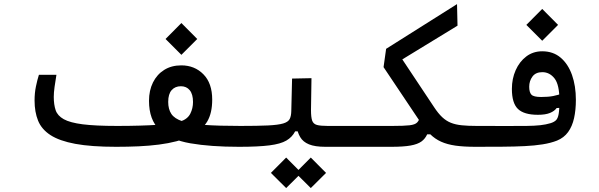

<svg xmlns="http://www.w3.org/2000/svg" viewBox="-20 -725 2970 952"><path d="M556.2 2.9Q432.6 2.9 353.5 -11.7Q274.4 -26.4 230.2 -55.2Q186 -84 168.7 -127Q151.4 -169.9 151.4 -226.6Q151.4 -264.2 158.2 -296.6Q165 -329.1 172.9 -354H259.8Q254.4 -322.8 250.5 -293.9Q246.6 -265.1 246.6 -244.6Q246.6 -206.1 255.9 -178.7Q265.1 -151.4 296.1 -134Q327.1 -116.7 390.4 -108.6Q453.6 -100.6 561 -100.6Q621.6 -100.6 671.9 -102.1Q722.2 -103.5 762 -106.2Q801.8 -108.9 830.3 -113Q858.9 -117.2 875.5 -123Q910.2 -134.8 923.6 -161.4Q937 -188 937 -219.2Q937 -257.8 920.9 -277.6Q904.8 -297.4 877 -297.4Q848.1 -297.4 831.1 -278.1Q814 -258.8 814 -219.7Q814 -183.6 829.6 -160.2Q845.2 -136.7 884.3 -123.8Q923.3 -110.8 993.7 -105.7Q1064 -100.6 1172.9 -100.6Q1200.2 -100.6 1212.9 -89.8Q1225.6 -79.1 1225.6 -51.8Q1225.6 -21 1209.5 -9Q1193.4 2.9 1164.6 2.9Q1023.9 2.9 924.1 -14.4Q824.2 -31.7 771.5 -81.1Q718.8 -130.4 718.8 -225.1Q718.8 -276.4 738.5 -316.2Q758.3 -356 794.2 -378.4Q830.1 -400.9 878.9 -400.9Q944.8 -400.9 988.5 -356.7Q1032.2 -312.5 1032.2 -231Q1032.2 -164.6 1007.8 -123Q983.4 -81.5 925.8 -51.3Q895.5 -35.2 855.5 -24.7Q815.4 -14.2 768.1 -8.1Q720.7 -2 667.2 0.5Q613.8 2.9 556.2 2.9ZM879.4 -453.1 800.8 -531.7 879.4 -610.8 958 -531.7Z M1166 2.9 1171.9 -100.6Q1258.3 -100.6 1308.8 -103Q1359.4 -105.5 1384 -112.8Q1408.7 -120.1 1416.3 -134.8Q1423.8 -149.4 1424.3 -174.3L1428.2 -335.4L1524.4 -337.4L1522 -179.2Q1522 -143.6 1514.4 -124Q1506.8 -104.5 1496.3 -94Q1485.8 -83.5 1476.1 -74.2L1443.4 -73.7Q1428.7 -44.9 1399.9 -28.1Q1371.1 -11.2 1315.9 -4.2Q1260.7 2.9 1166 2.9ZM1752 2.9Q1721.2 2.9 1694.6 2.9Q1668 2.9 1643.1 2.9Q1618.2 2.9 1593.3 2.9Q1541.5 2.9 1512 -9.3Q1482.4 -21.5 1468.5 -45.2Q1454.6 -68.8 1449.7 -102.1L1522 -179.2Q1522 -143.6 1527.8 -127Q1533.7 -110.4 1551.3 -105.5Q1568.8 -100.6 1604.5 -100.6Q1643.1 -100.6 1677.5 -100.6Q1711.9 -100.6 1757.8 -100.6Q1776.4 -100.6 1785.4 -87.6Q1794.4 -74.7 1794.4 -56.2Q1794.4 -22 1782 -9.5Q1769.5 2.9 1752 2.9ZM1521 207.5 1445.3 132.3 1521 56.2 1596.7 132.3ZM1398.9 207.5 1323.2 132.3 1398.9 56.2 1474.6 132.3Z M2337.9 2.9Q2279.8 2.9 2238.5 -2.9Q2197.3 -8.8 2167 -22.5Q2136.7 -36.1 2112.5 -60.1Q2088.4 -84 2064 -120.1L1881.8 -392.1L1894.5 -482.9L2246.1 -704.6L2248.5 -597.7L1921.4 -397.9L1946.8 -472.7L2132.3 -193.8Q2152.8 -162.6 2172.6 -144Q2192.4 -125.5 2215.6 -116.2Q2238.8 -106.9 2269.8 -103.8Q2300.8 -100.6 2343.8 -100.6Q2357.4 -100.6 2364 -87.4Q2370.6 -74.2 2370.6 -58.6Q2370.6 -22.5 2359.9 -9.8Q2349.1 2.9 2337.9 2.9ZM1752 2.9 1757.8 -100.6H1925.3Q1983.4 -100.6 2010.7 -103.8Q2038.1 -106.9 2048.3 -117.7Q2058.6 -128.4 2064.9 -150.4L2141.6 -141.1L2127 -59.1H2098.1Q2088.4 -37.1 2069.6 -23.4Q2050.8 -9.8 2015.6 -3.4Q1980.5 2.9 1920.9 2.9Z M2335.4 2.9 2343.3 -100.6Q2429.2 -100.6 2489.3 -100.3Q2549.3 -100.1 2590.1 -100.6Q2630.9 -101.1 2659.2 -104.2Q2687.5 -107.4 2710 -114.3Q2727.1 -119.6 2736.6 -128.7Q2746.1 -137.7 2750 -159.9Q2753.9 -182.1 2753.9 -226.6Q2753.9 -305.2 2729.5 -336.2Q2705.1 -367.2 2668.9 -367.2Q2636.2 -367.2 2620.1 -345.5Q2604 -323.7 2604 -294.9Q2604 -267.1 2615 -255.6Q2626 -244.1 2663.1 -244.1Q2699.2 -244.1 2723.4 -249Q2747.6 -253.9 2775.4 -263.7L2773.9 -190.4L2740.2 -189.5Q2729.5 -174.3 2707 -165Q2684.6 -155.8 2647 -155.8Q2578.6 -155.8 2548.3 -184.6Q2518.1 -213.4 2518.1 -284.2Q2518.1 -334.5 2536.9 -377Q2555.7 -419.4 2589.6 -445.1Q2623.5 -470.7 2668.5 -470.7Q2722.7 -470.7 2759.8 -439.2Q2796.9 -407.7 2816.2 -353.3Q2835.4 -298.8 2835.4 -230Q2835.4 -179.7 2826.4 -139.2Q2817.4 -98.6 2796.9 -70.3Q2776.4 -42 2741.7 -27.8Q2710.4 -15.6 2670.7 -9.3Q2630.9 -2.9 2581.5 -0.5Q2532.2 2 2471.2 2.4Q2410.2 2.9 2335.4 2.9ZM2668.5 -522.9 2589.8 -601.6 2668.5 -680.7 2747.1 -601.6Z"/></svg>

Font: Cascadia Code
Style: Regular
Weight: 400
Monospace: yes
Designer: Aaron Bell
Foundry: Saja Typeworks
Version: Version 2106.017